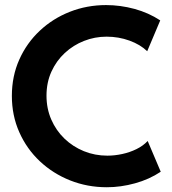

<svg xmlns="http://www.w3.org/2000/svg" viewBox="-20 -748 695 775"><path d="M411.2 7.8Q332.5 7.8 263.1 -19.8Q193.7 -47.4 140.7 -97.2Q87.8 -147 57.9 -214.3Q27.9 -281.6 27.9 -360.9Q27.9 -440.6 57.9 -507.6Q87.9 -574.6 140.5 -623.9Q193.1 -673.3 261.9 -700.4Q330.8 -727.5 408.2 -727.5Q465.6 -727.5 522.7 -712.1Q579.7 -696.6 626.8 -665.7L574.2 -541.2Q546.4 -568.2 502.6 -584.1Q458.8 -600 410.2 -600Q362.7 -600 319.3 -582.9Q275.8 -565.9 241.6 -534.2Q207.5 -502.6 187.6 -458.9Q167.7 -415.2 167.7 -361.8Q167.7 -309.6 187 -265.4Q206.2 -221.3 240.1 -188.6Q274 -156 318.5 -137.8Q363 -119.7 413.5 -119.7Q442.7 -119.7 473.3 -126.3Q503.8 -132.9 530.8 -146.1Q557.8 -159.3 576.1 -178.9L628.8 -54.8Q582.5 -23.9 525 -8.1Q467.5 7.8 411.2 7.8Z"/></svg>

Font: Reddit Sans
Style: Regular
Weight: 400
Designer: Stephen Hutchings
Foundry: Reddit
Version: Version 1.014